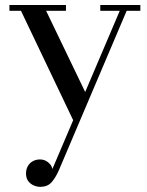

<svg xmlns="http://www.w3.org/2000/svg" viewBox="-20 -480 586 764"><path d="M163.5 -437 330 -91 281 19 63.5 -437H17.5V-460H242.5V-437ZM538.5 -460V-437H484L214 198Q200.5 228.5 184.5 246Q168.5 263.5 140 263.5Q127.5 263.5 114.5 258Q101.5 252.5 92.5 240.8Q83.5 229 83.5 210Q83.5 193.5 90.8 181Q98 168.5 110.5 161.5Q123 154.5 139 154.5Q151 154.5 161 159.2Q171 164 178.5 172.5Q186 181 188.5 192.5L456.5 -437H379V-460Z"/></svg>

Font: BodoniModa 10 Custom
Style: Regular
Weight: 400
Designer: Owen Earl
Foundry: indestructible type
Version: Version 2.005